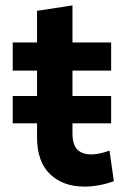

<svg xmlns="http://www.w3.org/2000/svg" viewBox="-20 -679 480 710"><path d="M27 -418V-522H117V-639L248 -659V-522H391V-418H248V-324H391V-223H248V-186Q248 -145 265.5 -126.5Q283 -108 318 -108Q346 -108 385 -122L401 -9Q377 0 348.5 5.5Q320 11 292 11Q213 11 165 -35Q117 -81 117 -172V-223H27V-324H117V-418Z"/></svg>

Font: Radio Canada SemiBold
Style: Regular
Weight: 600
Designer: Charles Daoud, Etienne Aubert Bonn, Alexandre Saumier Demers, Jacques Le Bailly
Foundry: Radio-Canada
Version: Version 2.104; ttfautohint (v1.8.4.7-5d5b);gftools[0.9.28.de